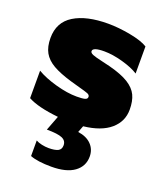

<svg xmlns="http://www.w3.org/2000/svg" viewBox="-137 -587 792 927"><g transform="rotate(20 259.0 -123.5)"><path d="M314 12 301 46Q345 52 369.5 77Q394 102 394 139Q394 189 353.5 218.5Q313 248 236 248Q165 248 127 233V153Q139 160 157.5 164Q176 168 193 168Q225 168 241 160Q257 152 257 131Q257 107 234 97Q211 87 155 87L184 11Q78 0 27 -28V-169Q68 -145 127.5 -128.5Q187 -112 235 -112Q264 -112 277 -115.5Q290 -119 290 -130Q290 -140 277.5 -145Q265 -150 231 -159L185 -172Q124 -190 88.5 -210.5Q53 -231 36.5 -260.5Q20 -290 20 -335Q20 -416 84 -455.5Q148 -495 259 -495Q312 -495 373.5 -483.5Q435 -472 465 -453V-314Q434 -334 382 -348.5Q330 -363 287 -363Q228 -363 228 -343Q228 -334 242.5 -328Q257 -322 293 -314L335 -304Q400 -287 435 -265Q470 -243 484 -213.5Q498 -184 498 -140Q498 -79 451 -38.5Q404 2 314 12Z"/></g></svg>

Font: Prompt ExtraBold
Style: Regular
Weight: 800
Designer: Katatrad Team
Foundry: CadsonDemak
Version: Version 1.000